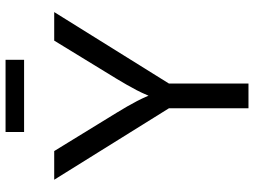

<svg xmlns="http://www.w3.org/2000/svg" viewBox="-136 -814 950 719"><g transform="rotate(-90 339.5 -455.0)"><path d="M293 0V-297.9L25.4 -727.5H132.8L276.9 -492.7Q301.3 -453.1 320.1 -417.2Q338.9 -381.3 358.9 -326.7H321.8Q341.8 -382.3 360.8 -418.7Q379.9 -455.1 402.8 -492.7L546.4 -727.5H653.3L385.7 -297.9V0ZM474.6 -909.7V-840.3H204.1V-909.7Z"/></g></svg>

Font: Inter Variable LoSnoCo
Style: Regular
Weight: 400
Designer: Rasmus Andersson
Foundry: rsms
Version: Version 4.000;git-a52131595; featfreeze: case,dlig,ss01,ss02